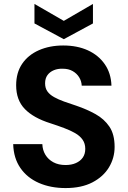

<svg xmlns="http://www.w3.org/2000/svg" viewBox="-20 -943 650 975"><path d="M313 12Q237 12 177.5 -14Q118 -40 83.5 -90Q49 -140 47 -211H195Q196 -181 210.5 -157Q225 -133 251 -119Q277 -105 313 -105Q343 -105 365.5 -115Q388 -125 400.5 -143Q413 -161 413 -187Q413 -214 399.5 -233.5Q386 -253 361.5 -267Q337 -281 305 -293Q273 -305 236 -317Q150 -344 106 -389.5Q62 -435 62 -510Q62 -574 92.5 -619Q123 -664 177.5 -688Q232 -712 301 -712Q372 -712 426 -687.5Q480 -663 512 -617Q544 -571 546 -508H395Q394 -531 382 -550.5Q370 -570 349 -582Q328 -594 299 -594Q274 -595 253.5 -586.5Q233 -578 221 -561.5Q209 -545 209 -520Q209 -495 221 -478.5Q233 -462 254.5 -450Q276 -438 305 -427.5Q334 -417 368 -406Q421 -388 465 -363.5Q509 -339 535.5 -300Q562 -261 562 -197Q562 -141 533.5 -93.5Q505 -46 449.5 -17Q394 12 313 12ZM304 -744 155 -824V-923L304 -837L452 -923V-824Z"/></svg>

Font: DM Sans 12pt ExtraBold
Style: Regular
Weight: 800
Version: Version 4.004;gftools[0.9.30]